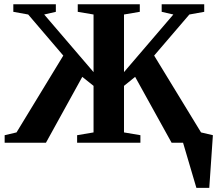

<svg xmlns="http://www.w3.org/2000/svg" viewBox="-20 -675 1029 908"><path d="M986.8 -35.6 969.7 213.4H908.7L845.7 0H791.5L619.1 -311.5L566.4 -269V-48.8L644 -35.6V0H344.7V-35.6L422.4 -48.8V-269L369.1 -311.5L197.3 0H2V-35.6L58.1 -48.8L279.3 -412.1L113.3 -606.4L43 -619.1V-654.8H244.1V-619.1L189 -606.4L422.4 -334V-606.4L347.7 -619.1V-654.8H641.1V-619.1L566.4 -606.4V-334L799.8 -606.4L744.6 -619.1V-654.8H945.8V-619.1L875.5 -606.4L709 -412.1L930.7 -48.8Z"/></svg>

Font: Tinos
Style: Bold
Weight: 700
Designer: Steve Matteson
Foundry: Monotype Imaging Inc.
Version: Version 1.23